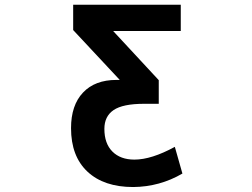

<svg xmlns="http://www.w3.org/2000/svg" viewBox="-20 -543 1040 793"><path d="M474.6 -212.9 282.2 -418.9V-523.4H726.6V-415H447.3L635.7 -211.9V-114.3H575.2Q487.3 -114.3 449.2 -88.4Q411.1 -62.5 411.1 -10.7Q411.1 49.8 444.3 83Q477.5 116.2 535.2 116.2Q605.5 116.2 702.1 63.5L733.4 173.8Q639.6 228.5 530.3 229.5Q409.2 229.5 341.3 166Q273.4 102.5 273.4 -13.7Q273.4 -108.4 322.8 -160.6Q372.1 -212.9 460.9 -212.9Z"/></svg>

Font: GenEi Gothic M Regular
Style: Bold
Weight: 700
Designer: o_tamon (Modified); [Source Han Sans]
Ryoko NISHIZUKA  (kana & ideographs); Paul D. Hunt (Latin, Greek & Cyrillic); Wenl
Version: Version 1.1a;Original Version 1.004